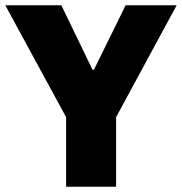

<svg xmlns="http://www.w3.org/2000/svg" viewBox="-26 -706 688 726"><path d="M224 0V-263L-6 -686H206L324 -442H329L449 -686H642L413 -263V0Z"/></svg>

Font: Chivo Medium ExtraBold
Style: Regular
Weight: 800
Version: Version 2.002